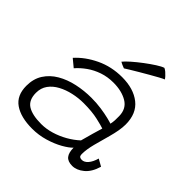

<svg xmlns="http://www.w3.org/2000/svg" viewBox="-194 -875 1036 1036"><g transform="rotate(45 324.0 -357.5)"><path d="M205.5 11.5Q118.5 11.5 69 -22.8Q19.5 -57 19.5 -130.5Q19.5 -184 44.2 -222.5Q69 -261 111 -285.5Q153 -310 206 -321.5Q259 -333 314.5 -333Q353 -333 389.2 -327.8Q425.5 -322.5 451.5 -316Q477.5 -309.5 485 -306.5Q488.5 -322.5 489.2 -336.8Q490 -351 489.5 -369.5Q488.5 -424.5 445.8 -449.8Q403 -475 340.5 -475Q295.5 -475 257 -461.8Q218.5 -448.5 187.5 -426.5Q156.5 -404.5 133.5 -378L90 -414Q135 -464 203.2 -496.5Q271.5 -529 352.5 -529Q440 -529 493.2 -487Q546.5 -445 546.5 -361.5Q546.5 -339.5 541.8 -312.5Q537 -285.5 529 -256.5Q515.5 -210 503.5 -163Q491.5 -116 491.5 -83Q491.5 -68 497.2 -63.5Q503 -59 514 -59Q532 -59 548 -77.2Q564 -95.5 573.5 -129L613.5 -106.5Q597.5 -52 565.2 -25.8Q533 0.5 500 0.5Q466 0.5 451 -18Q436 -36.5 436 -74.5Q419.5 -56.5 383.5 -36.2Q347.5 -16 301 -2.2Q254.5 11.5 205.5 11.5ZM222 -41Q260 -41 298.5 -52.5Q337 -64 372.8 -84.2Q408.5 -104.5 436.5 -130.5Q447.5 -171.5 455.8 -200.5Q464 -229.5 472.5 -257Q457.5 -262.5 412.8 -272.8Q368 -283 305 -283Q265 -283 225.8 -274.2Q186.5 -265.5 154 -248Q121.5 -230.5 102.2 -203.8Q83 -177 83 -140.5Q83 -85.5 118.2 -63.2Q153.5 -41 222 -41ZM478 -725.5Q487 -721.5 496 -713.8Q505 -706 512.5 -697.8Q520 -689.5 524 -683Q514.5 -679.5 494 -668.2Q473.5 -657 447.8 -642.2Q422 -627.5 396.8 -612.5Q371.5 -597.5 352.2 -585.8Q333 -574 325.5 -569Q323 -570 318 -572Q313 -574 307.5 -576.2Q302 -578.5 297.5 -581Q293 -583.5 290.5 -585Q301.5 -599 326.2 -620.8Q351 -642.5 380.5 -664.8Q410 -687 436.5 -704Q463 -721 478 -725.5Z"/></g></svg>

Font: Grandstander Thin ExtraLight
Style: Italic
Weight: 250
Italic angle: -15°
Version: Version 1.200